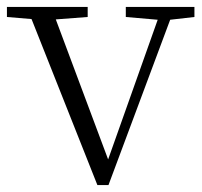

<svg xmlns="http://www.w3.org/2000/svg" viewBox="-28 -528 584 554"><path d="M335 -479 427 -471 284 -68 133 -472 225 -479V-508H-8V-479L63 -473L253 6H285L463 -471L533 -479V-508H335Z"/></svg>

Font: Noto Serif TC ExtraLight
Style: Regular
Weight: 200
Designer: Ryoko NISHIZUKA 西塚涼子 (kana & ideographs); Frank Grießhammer (Latin, Greek & Cyrillic); Wenlong ZHANG 张文龙 (bopomofo); San
Foundry: Adobe
Version: Version 2.001;hotconv 1.1.0;makeotfexe 2.6.0